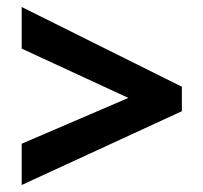

<svg xmlns="http://www.w3.org/2000/svg" viewBox="-20 -635 581 549"><path d="M42 -224 347 -355 42 -496V-615L500 -387V-317L42 -106Z"/></svg>

Font: Noto Sans Hebrew SemiCondensed
Style: Bold
Weight: 700
Width: 4
Designer: Monotype Design Team
Foundry: Monotype Imaging Inc.
Version: Version 2.004; ttfautohint (v1.8.4.7-5d5b)